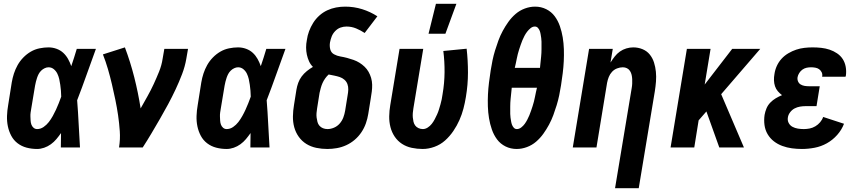

<svg xmlns="http://www.w3.org/2000/svg" viewBox="-20 -778 4540 1013"><path d="M176 8Q147 8 120.5 1Q94 -6 73 -22Q52 -38 39.5 -61.5Q27 -85 21.5 -111.5Q16 -138 17 -166.5Q18 -195 23 -223L42 -343Q46 -367 53.5 -390Q61 -413 73 -434.5Q85 -456 103 -474.5Q121 -493 142.5 -505.5Q164 -518 188.5 -523Q213 -528 236 -528Q258 -528 278.5 -520.5Q299 -513 314 -499Q329 -485 339 -467Q349 -449 356 -429Q364 -452 371 -474.5Q378 -497 385 -520H486Q461 -452 437 -384Q413 -316 387 -249Q392 -187 395 -124.5Q398 -62 402 0H301Q301 -19 301.5 -38Q302 -57 302 -76Q290 -59 277.5 -44Q265 -29 248.5 -17Q232 -5 213 1.5Q194 8 176 8ZM176 -97Q194 -97 210 -108Q226 -119 237.5 -134Q249 -149 258.5 -166Q268 -183 275.5 -199.5Q283 -216 290 -233.5Q297 -251 303 -268Q303 -284 301.5 -299.5Q300 -315 298 -330.5Q296 -346 292.5 -361Q289 -376 282.5 -389.5Q276 -403 264 -413Q252 -423 236 -423Q226 -423 215.5 -418Q205 -413 197 -405Q189 -397 184 -387.5Q179 -378 175.5 -367.5Q172 -357 169.5 -347Q167 -337 165 -326L145 -206Q143 -195 141.5 -184Q140 -173 140.5 -162.5Q141 -152 141.5 -141.5Q142 -131 145.5 -121Q149 -111 157 -104Q165 -97 176 -97Z M608 0Q615 -43 612 -86Q609 -129 603 -170Q597 -211 588.5 -252Q580 -293 570.5 -333.5Q561 -374 549.5 -413.5Q538 -453 523 -491L639 -528Q668 -451 688.5 -370Q709 -289 722 -206Q740 -238 758 -270Q776 -302 791 -334.5Q806 -367 819.5 -400.5Q833 -434 838 -468L847 -520H972L963 -468Q956 -427 940.5 -386.5Q925 -346 906.5 -306.5Q888 -267 867 -228Q846 -189 824 -151Q802 -113 779.5 -75Q757 -37 733 0Z M1176 8Q1147 8 1120.5 1Q1094 -6 1073 -22Q1052 -38 1039.5 -61.5Q1027 -85 1021.5 -111.5Q1016 -138 1017 -166.5Q1018 -195 1023 -223L1042 -343Q1046 -367 1053.5 -390Q1061 -413 1073 -434.5Q1085 -456 1103 -474.5Q1121 -493 1142.5 -505.5Q1164 -518 1188.5 -523Q1213 -528 1236 -528Q1258 -528 1278.5 -520.5Q1299 -513 1314 -499Q1329 -485 1339 -467Q1349 -449 1356 -429Q1364 -452 1371 -474.5Q1378 -497 1385 -520H1486Q1461 -452 1437 -384Q1413 -316 1387 -249Q1392 -187 1395 -124.5Q1398 -62 1402 0H1301Q1301 -19 1301.5 -38Q1302 -57 1302 -76Q1290 -59 1277.5 -44Q1265 -29 1248.5 -17Q1232 -5 1213 1.5Q1194 8 1176 8ZM1176 -97Q1194 -97 1210 -108Q1226 -119 1237.5 -134Q1249 -149 1258.5 -166Q1268 -183 1275.5 -199.5Q1283 -216 1290 -233.5Q1297 -251 1303 -268Q1303 -284 1301.5 -299.5Q1300 -315 1298 -330.5Q1296 -346 1292.5 -361Q1289 -376 1282.5 -389.5Q1276 -403 1264 -413Q1252 -423 1236 -423Q1226 -423 1215.5 -418Q1205 -413 1197 -405Q1189 -397 1184 -387.5Q1179 -378 1175.5 -367.5Q1172 -357 1169.5 -347Q1167 -337 1165 -326L1145 -206Q1143 -195 1141.5 -184Q1140 -173 1140.5 -162.5Q1141 -152 1141.5 -141.5Q1142 -131 1145.5 -121Q1149 -111 1157 -104Q1165 -97 1176 -97Z M1707 8Q1677 8 1648.5 2Q1620 -4 1596.5 -18.5Q1573 -33 1556.5 -56Q1540 -79 1532.5 -106.5Q1525 -134 1525.5 -164Q1526 -194 1531 -223L1544 -305Q1547 -323 1553.5 -341Q1560 -359 1571.5 -374.5Q1583 -390 1599 -403Q1615 -416 1631 -425Q1618 -438 1610.5 -454.5Q1603 -471 1599 -489.5Q1595 -508 1595 -527.5Q1595 -547 1599 -567Q1602 -590 1610.5 -613Q1619 -636 1632.5 -657.5Q1646 -679 1665 -696Q1684 -713 1706.5 -723.5Q1729 -734 1753 -738.5Q1777 -743 1801 -743Q1848 -743 1891 -729.5Q1934 -716 1971 -692L1904 -604Q1883 -618 1859 -628Q1835 -638 1808 -638Q1792 -638 1776.5 -632.5Q1761 -627 1748.5 -614Q1736 -601 1730 -585.5Q1724 -570 1721 -554Q1718 -535 1722.5 -517.5Q1727 -500 1742.5 -491.5Q1758 -483 1776 -480Q1794 -477 1811 -472.5Q1828 -468 1845 -462Q1862 -456 1876.5 -447Q1891 -438 1903.5 -426Q1916 -414 1924.5 -399Q1933 -384 1938 -367Q1943 -350 1943.5 -331.5Q1944 -313 1941.5 -294.5Q1939 -276 1936 -258L1923 -177Q1919 -152 1910.5 -127.5Q1902 -103 1887 -80.5Q1872 -58 1851.5 -40.5Q1831 -23 1807 -12Q1783 -1 1757.5 3.5Q1732 8 1707 8ZM1708 -97Q1725 -97 1742.5 -104.5Q1760 -112 1772.5 -126.5Q1785 -141 1791.5 -158.5Q1798 -176 1801 -194L1814 -275Q1817 -290 1817.5 -305.5Q1818 -321 1813 -334.5Q1808 -348 1797 -357.5Q1786 -367 1772.5 -371.5Q1759 -376 1744 -379Q1729 -382 1714 -385Q1704 -376 1695.5 -364Q1687 -352 1681.5 -339.5Q1676 -327 1672.5 -314Q1669 -301 1666 -288L1653 -206Q1651 -194 1650 -181.5Q1649 -169 1650.5 -157.5Q1652 -146 1655 -134.5Q1658 -123 1665.5 -114.5Q1673 -106 1684 -101.5Q1695 -97 1708 -97Z M2210 8Q2181 8 2152.5 2Q2124 -4 2101 -19Q2078 -34 2062.5 -57Q2047 -80 2040 -107.5Q2033 -135 2033.5 -164.5Q2034 -194 2039 -223L2088 -520H2213L2161 -206Q2159 -194 2158 -182Q2157 -170 2158 -158.5Q2159 -147 2161.5 -136Q2164 -125 2170.5 -116Q2177 -107 2188 -102Q2199 -97 2211 -97Q2224 -97 2236.5 -105Q2249 -113 2258 -124.5Q2267 -136 2273.5 -148.5Q2280 -161 2286 -174Q2292 -187 2296 -200.5Q2300 -214 2304 -227.5Q2308 -241 2310.5 -254Q2313 -267 2315 -281Q2325 -339 2325.5 -396.5Q2326 -454 2319 -509L2442 -521Q2449 -459 2449 -395Q2449 -331 2438 -266Q2433 -235 2425 -204.5Q2417 -174 2404 -144.5Q2391 -115 2372 -87Q2353 -59 2328.5 -37Q2304 -15 2272.5 -3.5Q2241 8 2210 8ZM2241 -600 2280 -758H2388L2330 -600Z M2706 8Q2674 8 2647 -5.5Q2620 -19 2602.5 -42.5Q2585 -66 2575 -95Q2565 -124 2560 -154.5Q2555 -185 2554 -216.5Q2553 -248 2554.5 -279.5Q2556 -311 2560 -343Q2564 -375 2569 -407Q2573 -433 2578.5 -459.5Q2584 -486 2592 -512Q2600 -538 2609.5 -564Q2619 -590 2632.5 -615Q2646 -640 2662.5 -663Q2679 -686 2700.5 -704.5Q2722 -723 2749 -733Q2776 -743 2803 -743Q2835 -743 2862 -729.5Q2889 -716 2906.5 -692.5Q2924 -669 2934 -640Q2944 -611 2949 -580.5Q2954 -550 2955 -518.5Q2956 -487 2954.5 -455.5Q2953 -424 2949 -392Q2945 -360 2940 -328Q2936 -302 2930.5 -275.5Q2925 -249 2917 -223Q2909 -197 2899.5 -171Q2890 -145 2876.5 -120Q2863 -95 2846.5 -72Q2830 -49 2808.5 -30.5Q2787 -12 2760 -2Q2733 8 2706 8ZM2829 -420Q2830 -430 2831 -440Q2832 -450 2833 -459.5Q2834 -469 2835 -479Q2836 -489 2836.5 -499Q2837 -509 2837 -519Q2837 -529 2837 -538.5Q2837 -548 2837 -558Q2837 -568 2835.5 -577.5Q2834 -587 2832.5 -596.5Q2831 -606 2828 -614.5Q2825 -623 2818.5 -630.5Q2812 -638 2802 -638Q2790 -638 2779.5 -629.5Q2769 -621 2761 -610.5Q2753 -600 2747 -588.5Q2741 -577 2736 -565Q2731 -553 2727 -541Q2723 -529 2719 -517Q2715 -505 2712 -493Q2709 -481 2706.5 -468.5Q2704 -456 2701.5 -444Q2699 -432 2696 -420ZM2707 -97Q2719 -97 2730 -105.5Q2741 -114 2748.5 -124.5Q2756 -135 2762 -146.5Q2768 -158 2773 -170Q2778 -182 2782 -194Q2786 -206 2790 -218Q2794 -230 2797 -242Q2800 -254 2802.5 -266.5Q2805 -279 2807.5 -291Q2810 -303 2813 -315H2680Q2679 -305 2678 -295Q2677 -285 2676 -275.5Q2675 -266 2674 -256Q2673 -246 2672.5 -236Q2672 -226 2672 -216Q2672 -206 2672 -196.5Q2672 -187 2672 -177Q2672 -167 2673.5 -157.5Q2675 -148 2676.5 -138.5Q2678 -129 2681 -120.5Q2684 -112 2690.5 -104.5Q2697 -97 2707 -97Z M3225 215 3313 -314Q3315 -325 3315.5 -337Q3316 -349 3315.5 -360.5Q3315 -372 3312.5 -383Q3310 -394 3304 -403.5Q3298 -413 3288 -418Q3278 -423 3266 -423Q3251 -423 3235.5 -417Q3220 -411 3209 -399Q3198 -387 3192 -372Q3186 -357 3183 -341L3127 0H3002L3088 -520H3213L3201 -448Q3211 -464 3223 -479.5Q3235 -495 3250.5 -506Q3266 -517 3284.5 -522.5Q3303 -528 3321 -528Q3347 -528 3370 -518.5Q3393 -509 3408 -490.5Q3423 -472 3430.5 -448.5Q3438 -425 3440.5 -399.5Q3443 -374 3441 -348Q3439 -322 3435 -297L3350 215Z M3775 0 3707 -190 3666 -143 3643 0H3518L3604 -520H3729L3698 -332L3843 -520H3991L3785 -281L3905 0Z M4211 8Q4184 8 4158 4.5Q4132 1 4107.5 -8Q4083 -17 4063 -32.5Q4043 -48 4030 -70Q4017 -92 4013.5 -118.5Q4010 -145 4014 -172Q4017 -189 4024 -206Q4031 -223 4044 -236.5Q4057 -250 4073 -259.5Q4089 -269 4106 -276Q4094 -285 4084 -296.5Q4074 -308 4069 -323Q4064 -338 4063.5 -354.5Q4063 -371 4066 -387Q4069 -409 4078.5 -430Q4088 -451 4103.5 -468Q4119 -485 4139.5 -497Q4160 -509 4181 -516Q4202 -523 4224 -525.5Q4246 -528 4267 -528Q4291 -528 4313.5 -525.5Q4336 -523 4357 -516Q4378 -509 4396.5 -496.5Q4415 -484 4426.5 -466Q4438 -448 4442 -425.5Q4446 -403 4443 -380L4441 -373H4317L4318 -375Q4320 -387 4315 -397Q4310 -407 4301.5 -413Q4293 -419 4281.5 -421Q4270 -423 4259 -423Q4247 -423 4235.5 -420.5Q4224 -418 4214 -411Q4204 -404 4197 -393Q4190 -382 4188 -371Q4186 -359 4190.5 -348.5Q4195 -338 4204 -332.5Q4213 -327 4224 -325Q4235 -323 4247 -323H4305L4288 -218H4230Q4216 -218 4201 -215.5Q4186 -213 4172.5 -206Q4159 -199 4149 -186Q4139 -173 4137 -159Q4134 -143 4141 -129.5Q4148 -116 4161 -109Q4174 -102 4189.5 -99.5Q4205 -97 4221 -97Q4236 -97 4251.5 -100Q4267 -103 4281.5 -111.5Q4296 -120 4307 -133Q4318 -146 4323 -161L4433 -125Q4421 -93 4397 -66Q4373 -39 4342.5 -22Q4312 -5 4278 1.5Q4244 8 4211 8Z"/></svg>

Font: Iosevka Term Curly Extrabold
Style: Italic
Weight: 800
Italic angle: -9°
Designer: Belleve Invis
Foundry: Belleve Invis
Version: Version 32.3.0